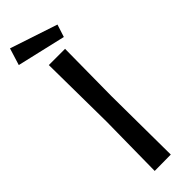

<svg xmlns="http://www.w3.org/2000/svg" viewBox="-296 -887 895 895"><g transform="rotate(-45 151.5 -439.5)"><path d="M240 -740 -1 -796 25 -880 260 -802ZM98 1 102 -320 98 -697H205L202 -389L205 0Z"/></g></svg>

Font: Ruda SemiBold
Style: Regular
Weight: 600
Designer: Mariela Monsalve and Angelina Sanchez
Foundry: Mariela Monsalve and Angelina Sanchez
Version: Version 2.001